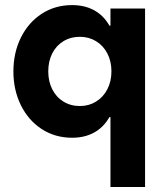

<svg xmlns="http://www.w3.org/2000/svg" viewBox="-20 -538 660 769"><path d="M561 -503.9H422.4V-385.7L444.3 -252L422.4 -101.6V210.9H561ZM406.7 -68.8H468.3V-435.1H406.7L456.5 -252Q456.5 -340.8 434.6 -400.1Q412.6 -459.5 370.6 -488.5Q328.6 -517.6 269 -517.6Q200.7 -517.6 147.2 -482.9Q93.8 -448.2 63.8 -387.7Q33.7 -327.1 33.7 -252Q33.7 -177.2 63.7 -116.5Q93.8 -55.7 147.2 -21Q200.7 13.7 269 13.7Q328.6 13.7 370.6 -15.6Q412.6 -44.9 434.6 -104Q456.5 -163.1 456.5 -252ZM173.3 -252Q173.3 -292.5 189.2 -324Q205.1 -355.5 234.1 -373Q263.2 -390.6 299.9 -390.6Q335.9 -390.6 364.7 -373Q393.6 -355.5 409.9 -324Q426.3 -292.5 426.3 -252Q426.3 -211.9 409.9 -180.4Q393.6 -148.9 364.7 -131.1Q335.9 -113.3 299.9 -113.3Q263.2 -113.3 234.1 -131.1Q205.1 -148.9 189.2 -180.6Q173.3 -212.3 173.3 -252Z"/></svg>

Font: Wanted Sans Std Variable
Style: Regular
Weight: 400
Designer: Original Design by Kil Hyung-jin and Kang Hanbin, Wanted Lab, Inc;
Foundry: Wanted Lab, Inc.
Version: Version 1.003;Glyphs 3.2 (3227)